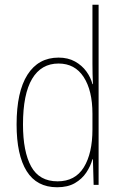

<svg xmlns="http://www.w3.org/2000/svg" viewBox="-20 -780 512 810"><path d="M221 10Q135 10 92.5 -58Q50 -126 50 -255Q50 -393 96 -465Q142 -537 227 -537Q267 -537 296.5 -520.5Q326 -504 344.5 -478.5Q363 -453 370 -425H372Q371 -448 370.5 -469Q370 -490 370 -511V-760H396V0H375L372 -108H370Q362 -79 344 -52Q326 -25 296 -7.5Q266 10 221 10ZM223 -15Q297 -15 333.5 -74Q370 -133 370 -234V-300Q370 -398 333 -455Q296 -512 227 -512Q154 -512 115.5 -447.5Q77 -383 77 -255Q77 -140 111.5 -77.5Q146 -15 223 -15Z"/></svg>

Font: Noto Sans Tamil Condensed Thin
Style: Regular
Weight: 100
Width: 3
Designer: Jelle Bosma - Monotype Design Team
Foundry: Monotype Imaging Inc.
Version: Version 2.004; ttfautohint (v1.8.4.7-5d5b)